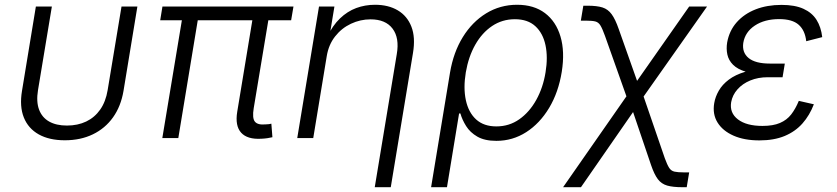

<svg xmlns="http://www.w3.org/2000/svg" viewBox="-20 -573 3475 797"><path d="M249 9.3Q184.6 9.3 140.9 -15.1Q97.2 -39.6 78.9 -85.4Q60.5 -131.3 71.3 -195.8L128.9 -545.9H195.3L137.7 -198.7Q129.9 -150.9 142.1 -118.2Q154.3 -85.4 183.8 -68.6Q213.4 -51.8 257.8 -51.8Q302.7 -51.8 337.9 -68.6Q373 -85.4 396 -118.2Q418.9 -150.9 426.8 -198.7L484.4 -545.9H550.3L492.7 -195.8Q481.9 -131.8 449.2 -85.9Q416.5 -40 365.5 -15.4Q314.5 9.3 249 9.3Z M1064.9 2.9Q1006.8 6.3 981 -22.2Q955.1 -50.8 964.8 -109.4L1033.2 -523.4H1099.6L1033.2 -124Q1026.4 -83 1037.8 -68.4Q1049.3 -53.7 1081.1 -56.6Q1091.8 -57.1 1096.4 -57.6Q1101.1 -58.1 1106.4 -59.6L1110.8 -3.4Q1103 -1.5 1090.6 0.5Q1078.1 2.4 1064.9 2.9ZM653.8 0 740.7 -523.4H806.6L720.2 0ZM645 -488.8 654.3 -545.9H1198.2L1188.5 -488.8Z M1336.4 -340.3 1280.3 0H1213.9L1304.2 -545.9H1368.2L1347.2 -418.5H1337.4Q1360.4 -466.8 1391.1 -496.3Q1421.9 -525.9 1458.7 -539.6Q1495.6 -553.2 1536.6 -553.2Q1592.3 -553.2 1631.3 -530Q1670.4 -506.8 1687.7 -462.4Q1705.1 -418 1694.3 -353L1602.1 204.1H1535.6L1627 -348.1Q1638.7 -415.5 1609.6 -454.1Q1580.6 -492.7 1518.1 -492.7Q1475.6 -492.7 1436.8 -474.4Q1397.9 -456.1 1371.1 -421.9Q1344.2 -387.7 1336.4 -340.3Z M1769.5 204.1 1848.1 -272Q1862.3 -356 1901.1 -418.9Q1939.9 -481.9 1998 -517.6Q2056.2 -553.2 2126.5 -553.2Q2196.3 -553.2 2242.2 -518.6Q2288.1 -483.9 2306.6 -421.4Q2325.2 -358.9 2312 -275.4Q2298.3 -189.9 2259.5 -125.2Q2220.7 -60.5 2164.3 -24.4Q2107.9 11.7 2040.5 11.7Q1991.7 11.7 1961.4 -5.9Q1931.2 -23.4 1914.8 -49.8Q1898.4 -76.2 1891.1 -102.1H1885.7L1835.4 204.1ZM2040.5 -48.3Q2093.8 -48.3 2135.7 -77.9Q2177.7 -107.4 2206.1 -158.4Q2234.4 -209.5 2244.6 -272.9Q2254.9 -335.4 2244.4 -385.3Q2233.9 -435.1 2202.4 -464.1Q2170.9 -493.2 2117.2 -493.2Q2064.9 -493.2 2022.9 -465.1Q1981 -437 1952.9 -387.5Q1924.8 -337.9 1913.6 -272.9Q1902.8 -208 1913.8 -157Q1924.8 -106 1956.5 -77.1Q1988.3 -48.3 2040.5 -48.3Z M2317.4 204.1 2606 -210H2638.7L2739.7 84Q2749.5 110.8 2757.6 123.5Q2765.6 136.2 2779.5 139.4Q2793.5 142.6 2819.3 142.6H2840.8L2830.6 204.1H2812.5Q2773.4 204.1 2749.5 197.3Q2725.6 190.4 2710.7 170.7Q2695.8 150.9 2682.6 112.3L2607.9 -107.9L2391.6 204.1ZM2587.9 -151.9 2491.2 -424.3Q2480.5 -454.1 2472.4 -467.3Q2464.4 -480.5 2451.4 -483.9Q2438.5 -487.3 2412.1 -487.3H2391.1L2401.4 -549.3H2419.4Q2458 -549.3 2481 -542Q2503.9 -534.7 2519 -513.9Q2534.2 -493.2 2548.3 -452.6L2624.5 -237.3L2840.8 -545.9H2915L2637.2 -151.9Z M3132.3 9.8Q3069.3 9.8 3024.7 -10Q2980 -29.8 2958.5 -64.5Q2937 -99.1 2944.8 -145Q2949.2 -171.4 2963.9 -196.8Q2978.5 -222.2 3005.4 -242.4Q3032.2 -262.7 3073 -274.9Q3113.8 -287.1 3170.4 -287.1H3233.9L3228.5 -252.4H3167Q3127 -252.4 3094.5 -239Q3062 -225.6 3041.3 -202.1Q3020.5 -178.7 3015.1 -148.9Q3007.8 -104.5 3043.2 -77.4Q3078.6 -50.3 3145 -50.3Q3189 -50.3 3217.5 -62.5Q3246.1 -74.7 3264.2 -97.9Q3282.2 -121.1 3295.9 -154.3L3358.4 -140.1Q3340.8 -94.2 3311 -60.5Q3281.2 -26.9 3237.1 -8.5Q3192.9 9.8 3132.3 9.8ZM3167 -264.6Q3111.3 -264.6 3076.4 -275.1Q3041.5 -285.6 3022.9 -304.2Q3004.4 -322.8 2999.3 -346.7Q2994.1 -370.6 2998.5 -397Q3007.3 -445.8 3038.3 -480.7Q3069.3 -515.6 3116.9 -534.2Q3164.6 -552.7 3224.1 -552.7Q3279.3 -552.7 3314.9 -536.6Q3350.6 -520.5 3369.4 -490.7Q3388.2 -460.9 3393.1 -418.9L3326.7 -401.9Q3321.8 -446.8 3295.4 -470.2Q3269 -493.7 3214.4 -493.7Q3153.8 -493.7 3113.3 -466.8Q3072.8 -439.9 3065.4 -395Q3059.6 -355 3087.6 -332Q3115.7 -309.1 3175.8 -309.1H3237.8L3230.5 -264.6Z"/></svg>

Font: Inter Light
Style: Italic
Weight: 300
Italic angle: -9.3988°
Designer: Rasmus Andersson
Foundry: rsms
Version: Version 4.001;git-66647c0bb